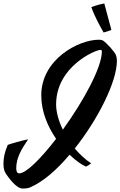

<svg xmlns="http://www.w3.org/2000/svg" viewBox="-120 -994 697 1112"><path d="M551 -676C543 -695 500 -743 478 -758C472 -762 464 -764 453 -764C333 -764 119 -649 119 -442C119 -348 156 -261 205 -190C117 -76 32 10 -9 10C-22 10 -26 -5 -26 -18C-26 -81 4 -129 43 -187C12 -182 -59 -161 -75 -155C-94 -111 -100 -78 -100 -45C-100 -18 -94 0 -86 12C-71 34 -26 98 11 98C34 98 46 95 55 91C129 59 208 -9 283 -98C318 -64 353 -40 378 -29C387 -33 398 -40 408 -48C374 -70 341 -101 313 -134C448 -304 557 -521 557 -641C557 -657 554 -669 551 -676ZM205 -389C205 -609 433 -705 461 -705C467 -705 470 -704 470 -696C470 -602 361 -405 244 -243C219 -294 205 -346 205 -389ZM525 -821 484 -974C471 -972 442 -965 409 -953C430 -893 461 -840 480 -806C499 -811 510 -814 525 -821Z"/></svg>

Font: Yesteryear
Style: Regular
Weight: 400
Designer: Astigmatic (AOETI)
Foundry: Astigmatic (AOETI)
Version: Version 1.000